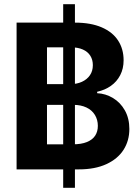

<svg xmlns="http://www.w3.org/2000/svg" viewBox="-20 -816 676 925"><path d="M284.4 -795.9H341V88.9H284.4ZM59.9 -707H341.1Q417.2 -707 469.9 -684.3Q522.6 -661.5 549 -620.7Q575.5 -579.9 575.5 -525.6Q575.5 -485.4 559.2 -454Q543 -422.6 514.3 -402.4Q485.7 -382.1 448.1 -373.9V-367Q488.9 -365.1 524.6 -343.6Q560.3 -322.1 581.7 -283.9Q603.2 -245.6 603.2 -194.7Q603.2 -138.3 575.3 -94.4Q547.3 -50.5 492.5 -25.2Q437.6 0 359.8 0H59.9ZM451.4 -209.5Q451.4 -239 437.2 -262.3Q423 -285.6 396.3 -298.2Q369.5 -310.8 333.9 -310.8H206.4V-120.7H330.1Q371.7 -120.7 398.7 -131.7Q425.7 -142.8 438.5 -162.5Q451.4 -182.2 451.4 -209.5ZM427.3 -502Q427.3 -528.1 415.1 -547.5Q402.9 -566.9 379.3 -577.4Q355.6 -588 322.3 -588H206.4V-410.7H319.4Q350.3 -410.7 374.9 -422Q399.5 -433.3 413.4 -453.7Q427.3 -474.1 427.3 -502Z"/></svg>

Font: Pretendard Std Variable
Style: Regular
Weight: 400
Designer: Base glyphs from Inter by Rasmus Andersson; Hangeul glyphs from Noto Sans CJK(Source Han Sans) by Jang Soo-young and Kan
Foundry: Kil Hyung-jin
Version: Version 1.309;Glyphs 3.2 (3225)